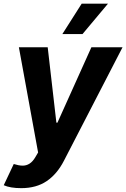

<svg xmlns="http://www.w3.org/2000/svg" viewBox="-38 -797 672 1022"><path d="M74.9 204.5Q16.7 204.5 -18.1 188.9L35.2 76Q60.7 84.2 81.3 84.7Q101.9 85.2 119.5 73.9Q137.1 62.5 151.3 37.6L164.8 14.6L62.5 -545.5H215.9L262.1 -144.2H267.8L448.5 -545.5H614.3L302.2 58.9Q266 129.3 210.8 166.9Q155.5 204.5 74.9 204.5ZM294 -615.8 396.7 -777.3H536.6L401.3 -615.8Z"/></svg>

Font: Karasuma Gothic
Style: Bold Italic
Weight: 700
Italic angle: 9.39998°
Designer: Rasmus Andersson / Ryoko Nishizuka
Foundry: Genbu
Version: Version 1.00